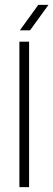

<svg xmlns="http://www.w3.org/2000/svg" viewBox="-20 -772 220 792"><path d="M60 0V-600H100V0ZM62 -647 138 -752H180L104 -647Z"/></svg>

Font: Big Shoulders Text Thin
Style: Regular
Weight: 100
Designer: Patric King
Foundry: XO Type Co
Version: Version 1.000; ttfautohint (v1.8.2)